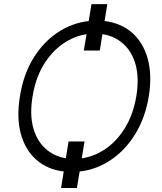

<svg xmlns="http://www.w3.org/2000/svg" viewBox="-20 -839 802 948"><path d="M509.9 -818.5 496.4 -735.1Q577.1 -725.5 631.9 -677.6Q686.8 -629.6 709.2 -549.5Q731.5 -469.5 714.8 -364Q697.4 -258.2 648.4 -178.1Q599.4 -98 528.4 -49.9Q457.4 -1.8 373.2 7.8L359.7 89.1H281.6L294.7 7.8Q214.1 -2.1 159.4 -50.1Q104.8 -98 82.9 -178.1Q61.1 -258.2 78.5 -364Q95.2 -469.8 143.6 -549.7Q192.1 -629.6 263.1 -677.6Q334.2 -725.5 418 -735.1L431.8 -818.5ZM397.4 -140.6 383.5 -57.2Q447.4 -66.4 503.2 -105.3Q558.9 -144.2 598.5 -209.5Q638.1 -274.9 653.1 -364Q667.6 -453.1 649.9 -518.5Q632.1 -583.8 589.1 -622.3Q546.2 -660.9 485.8 -670.5L472.7 -589.5H393.8L407.3 -670.1Q344.1 -660.5 288.9 -621.6Q233.7 -582.7 194.6 -517.8Q155.5 -452.8 141 -364Q126.1 -275.6 143.5 -210.4Q160.9 -145.2 203.1 -106.4Q245.4 -67.5 305 -57.5L318.5 -140.6Z"/></svg>

Font: Inter UI Light
Style: Italic
Weight: 300
Italic angle: 9.39999°
Designer: Rasmus Andersson
Foundry: rsms
Version: 3.2;8d6f07862